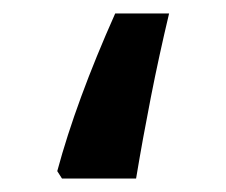

<svg xmlns="http://www.w3.org/2000/svg" viewBox="-20 -265 336 285"><path d="M65 -11Q93 -115 151 -245H231Q216 -182 204 -121Q192 -60 182 0H72Z"/></svg>

Font: Noto Kufi Arabic Medium
Style: Regular
Weight: 500
Designer: Monotype Design Team, David Williams, Khaled Hosny
Foundry: Google LLC
Version: Version 2.109; ttfautohint (v1.8.4.7-5d5b)